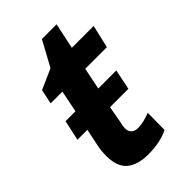

<svg xmlns="http://www.w3.org/2000/svg" viewBox="-205 -736 821 821"><g transform="rotate(-45 205.0 -325.5)"><path d="M55 -113Q55 -146 61 -172L77 -249H17L37 -341H97L117 -440H46L60 -506L152 -547L214 -661H303L278 -544H410L386 -440H255L235 -341H344L325 -249H214L200 -172Q195 -154 195 -140Q195 -121 206 -111Q217 -101 236 -101Q268 -101 311 -118L310 -15Q258 10 188 10Q124 10 89.5 -18.5Q55 -47 55 -113Z"/></g></svg>

Font: Noto Sans Display
Style: Bold Italic
Weight: 700
Italic angle: -12°
Designer: Monotype Design team
Foundry: Monotype Imaging Inc.
Version: Version 1.000